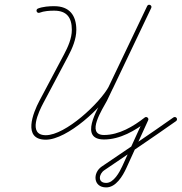

<svg xmlns="http://www.w3.org/2000/svg" viewBox="-20 -582 770 813"><path d="M147.6 -528.1C147.6 -528.1 147.6 -528.1 147.6 -528.1C165.3 -535.2 190.9 -537.1 209.8 -536.8C209.8 -536.8 209.8 -536.8 209.8 -536.8C209.9 -536.8 209.9 -536.8 209.9 -536.8C263.2 -536.8 284.2 -506.9 284.2 -455.7C284.2 -419.5 267.8 -383 251.1 -351.6C216.3 -286 181.6 -220.5 146.8 -154.9C120.1 -104.7 74.1 9.5 174 9.5C265.2 9.5 416.5 -129.9 458 -207.6C458 -207.6 458.1 -207.7 458.1 -207.8C458.2 -207.9 458.2 -208 458.2 -208C512.3 -321.4 566.3 -434.8 620.3 -548.2C623.1 -554 620.1 -558.9 615.8 -560.9C611.6 -562.9 605.9 -562.1 603.2 -556.4C540.6 -425.3 478 -294.2 415.4 -163.1C415.4 -163.1 415.5 -163.2 415.5 -163.3C415.6 -163.4 415.6 -163.5 415.6 -163.5C391.4 -117.7 314.1 8.6 420.6 8.6C488.5 8.6 552.8 -28.8 604.7 -69.5C608.5 -72.5 605.9 -77.6 601.8 -80.8C597.8 -84 592.2 -85.3 590.2 -80.9C559.3 -13.3 528.5 54.4 497.6 122.1C486.3 146.7 461.4 193.1 429.4 192.5C429.4 192.5 429.4 192.5 429.3 192.5C429.3 192.5 429.2 192.5 429.2 192.5C392.9 192.5 398 154.8 421.6 138.9C523.2 70 625.2 1.5 725.5 -69.2C729.8 -72.3 730.8 -78.2 727.8 -82.5C724.7 -86.8 718.8 -87.8 714.5 -84.8C714.5 -84.8 714.5 -84.8 714.5 -84.8C614.3 -14 512.4 54.4 410.9 123.1C371.1 150.1 375.1 211.5 429.2 211.5C429.2 211.5 429.2 211.5 429.2 211.5C429.1 211.5 429.1 211.5 429.1 211.5C470.7 212.3 499.8 162.9 514.9 129.9C545.8 62.3 576.6 -5.4 607.5 -73.1C609.5 -77.5 607.8 -81.8 604.6 -84.3C601.4 -86.8 596.8 -87.5 593 -84.5C544.6 -46.6 484 -10.4 420.6 -10.4C341.5 -10.4 415.1 -121.9 432.4 -154.6C432.4 -154.6 432.4 -154.7 432.5 -154.8C432.5 -154.8 432.6 -154.9 432.6 -154.9C495.2 -286 557.7 -417.1 620.3 -548.2C623.1 -554 620.1 -558.9 615.8 -560.9C611.6 -562.9 605.9 -562.1 603.2 -556.4C549.1 -443 495.1 -329.6 441.1 -216.1C441.1 -216.1 441.1 -216.2 441.2 -216.3C441.2 -216.4 441.3 -216.5 441.3 -216.5C403.3 -145.5 257.4 -9.5 174 -9.5C95.5 -9.5 144.6 -110.2 163.6 -146C198.4 -211.6 233.1 -277.1 267.9 -342.7C286.1 -377 303.2 -416.2 303.2 -455.7C303.2 -517.3 273.8 -555.8 209.9 -555.8C209.9 -555.8 209.9 -555.8 210 -555.8C210 -555.8 210 -555.8 210 -555.8C188.6 -556.1 160.6 -553.8 140.5 -545.8C135.7 -543.8 133.3 -538.3 135.3 -533.4C137.2 -528.5 142.7 -526.2 147.6 -528.1Z"/></svg>

Font: FRB American Cursive Extralight
Style: Italic
Weight: 200
Italic angle: -25°
Version: Version 2.0;Modular Font Editor K font №1